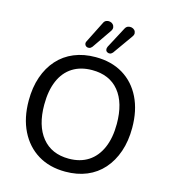

<svg xmlns="http://www.w3.org/2000/svg" viewBox="-135 -1054 1041 1171"><g transform="rotate(15 385.5 -468.5)"><path d="M386 9Q286 9 213 -35.5Q140 -80 99.5 -161.5Q59 -243 59 -353Q59 -436 82 -502.5Q105 -569 147.5 -616.5Q190 -664 250.5 -689Q311 -714 386 -714Q486 -714 559 -670Q632 -626 672 -545Q712 -464 712 -354Q712 -271 689 -204Q666 -137 623.5 -89Q581 -41 521 -16Q461 9 386 9ZM386 -73Q458 -73 509 -106Q560 -139 587.5 -202Q615 -265 615 -353Q615 -486 555.5 -559Q496 -632 386 -632Q314 -632 262.5 -599.5Q211 -567 184 -504.5Q157 -442 157 -353Q157 -221 217 -147Q277 -73 386 -73ZM350 -770Q342 -760 332.5 -758Q323 -756 315 -760Q307 -764 304 -773Q301 -782 306 -792L373 -925Q379 -939 390.5 -943.5Q402 -948 413.5 -945.5Q425 -943 432.5 -935.5Q440 -928 441.5 -916.5Q443 -905 434 -892ZM480 -768Q472 -759 463 -757.5Q454 -756 446 -760.5Q438 -765 436 -774Q434 -783 439 -794L509 -926Q516 -940 527.5 -944Q539 -948 550 -945.5Q561 -943 568.5 -935.5Q576 -928 577 -916.5Q578 -905 568 -892Z"/></g></svg>

Font: Nunito Medium
Style: Regular
Weight: 500
Designer: Vernon Adams
Foundry: Vernon Adams
Version: Version 3.602